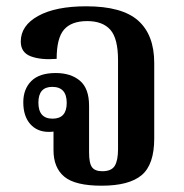

<svg xmlns="http://www.w3.org/2000/svg" viewBox="-20 -579 585 610"><path d="M470 -139V-379Q470 -468 419 -513.5Q368 -559 254 -559Q157 -559 101.5 -528.5Q46 -498 46 -447Q46 -412 78 -400Q110 -388 160 -392Q160 -458 183.5 -485Q207 -512 257 -512Q306 -512 330.5 -484.5Q355 -457 355 -388V-105Q355 -69 344.5 -52Q334 -35 305 -35Q282 -35 272.5 -47.5Q263 -60 263 -95V-243Q263 -298 234 -322.5Q205 -347 157 -347Q105 -347 79.5 -321.5Q54 -296 54 -254Q54 -210 76 -185Q98 -160 135 -160Q144 -160 150 -161V-102Q150 -46 184.5 -17.5Q219 11 303 11Q390 11 430 -22.5Q470 -56 470 -139ZM147 -202Q102 -202 102 -253Q102 -303 146 -303Q192 -303 192 -252Q192 -202 147 -202Z"/></svg>

Font: Noto Serif Thai SemiCondensed Semi
Style: Regular
Weight: 600
Width: 4
Designer: Monotype Design Team
Foundry: Monotype Imaging Inc.
Version: Version 1.901